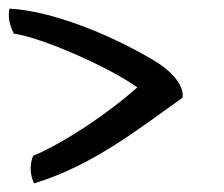

<svg xmlns="http://www.w3.org/2000/svg" viewBox="-44 -472 520 446"><path d="M380 -245C285 -178 174 -88 35 -46C24 -70 26 -94 33 -110C109 -142 211 -212 275 -269C211 -315 56 -384 -12 -394C-22 -414 -26 -433 -22 -452C89 -446 238 -379 324 -325C362 -300 384 -269 380 -245Z"/></svg>

Font: Snowfall
Style: RevObl
Weight: 400
Designer: Jasper
Foundry: Cannot Into Space Fonts
Version: Version 0.9